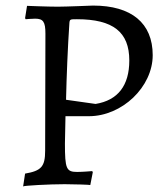

<svg xmlns="http://www.w3.org/2000/svg" viewBox="-20 -661 591 689"><path d="M63 8C65 5 158 0 212 0C246 0 304 2 304 3L313 -43L311 -47C311 -47 277 -44 257 -44C218 -44 213 -55 213 -146L215 -244H299C418 -244 528 -349 528 -463C528 -578 452 -641 314 -641C314 -641 215 -637 188 -637C150 -637 77 -640 77 -640L70 -596L72 -592C72 -592 94 -594 106 -594C135 -594 143 -583 143 -540L142 -120C142 -63 128 -48 70 -38ZM323 -288 217 -303C219 -389 223 -489 229 -578C230 -592 232 -592 256 -592C386 -592 444 -546 444 -444C444 -354 403 -301 323 -288Z"/></svg>

Font: Alegreya SC
Style: Regular
Weight: 400
Designer: Juan Pablo del Peral
Foundry: Huerta Tipografica
Version: Version 2.007;PS 002.007;hotconv 1.0.88;makeotf.lib2.5.64775